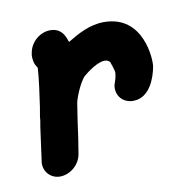

<svg xmlns="http://www.w3.org/2000/svg" viewBox="-47 -349 408 401"><g transform="rotate(-10 156.5 -148.5)"><path d="M27.8 -105.5 18.1 -34.5 17.9 -33.6C15.3 -13.6 30.4 3.6 50.4 3.6C72.2 3.6 92.6 -13.6 96.4 -35.5L97 -39.1C100.4 -58.2 103.4 -80 106.3 -101.8C108.7 -115.5 110 -128.2 112.6 -142.7C115.9 -156.4 126.8 -181.8 137 -193.6C147.2 -202.3 168.8 -218.5 183.9 -218.5C188.3 -218.5 192.2 -217.1 195.1 -213.6C195.4 -212.6 202.5 -193.9 201.7 -189.1C201.4 -187.3 201.1 -180.9 197.6 -170.9C197.2 -169.1 195.9 -166.4 195.5 -164.5C191.7 -142.7 206.8 -125.5 228.6 -125.5C264.5 -125.5 277.9 -167.5 281.7 -189.1C284.2 -203.4 280.5 -298.2 196.4 -298.2C165.9 -298.2 140.9 -283.8 117.8 -270C115.5 -272.7 112.3 -300.9 83.2 -300.9C60.5 -300.9 40.9 -282.7 37.2 -261.8L36.1 -255.5C35.8 -238.2 41.9 -231.8 44 -228.2C42.6 -204.5 38 -173.6 34.3 -147.3C26.9 -105.4 33.5 -137.3 27.8 -105.5Z"/></g></svg>

Font: TudorRose
Style: Oblique
Weight: 500
Italic angle: 10°
Version: Version 001.000